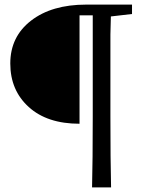

<svg xmlns="http://www.w3.org/2000/svg" viewBox="-20 -689 640 838"><path d="M384.8 -181.2V-622.1H327.1V-148.9Q186 -148.9 105.5 -221.9Q24.9 -294.9 24.9 -411.9Q24.9 -528.8 115.5 -598.9Q206.1 -668.9 356 -668.9H556.2V-627.9L463.9 -617.2Q461.9 -554.2 461.9 -538.1V-181.2Q461.9 11.7 464.8 128.9H381.8Q384.8 14.6 384.8 -181.2Z"/></svg>

Font: SourceSerifPro-Regular
Style: Regular
Weight: 400
Designer: Frank Grießhammer
Foundry: Adobe Systems Incorporated
Version: Version 1.014;PS Version 1.0;hotconv 1.0.73;makeotf.lib2.5.5